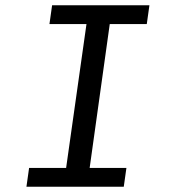

<svg xmlns="http://www.w3.org/2000/svg" viewBox="-20 -706 640 726"><path d="M80 0 90 -71H230L307 -615H167L177 -686H545L535 -615H395L319 -71H458L448 0Z"/></svg>

Font: Chivo Mono Medium Light
Style: Italic
Weight: 300
Italic angle: -8.05°
Monospace: yes
Version: Version 1.008